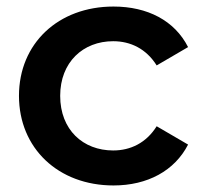

<svg xmlns="http://www.w3.org/2000/svg" viewBox="-20 -560 621 587"><path d="M327 7C431 7 514 -38 555 -118L459 -174C427 -123 379 -100 326 -100C234 -100 164 -163 164 -267C164 -370 234 -434 326 -434C379 -434 427 -411 459 -360L555 -416C514 -497 431 -540 327 -540C158 -540 38 -427 38 -267C38 -107 158 7 327 7Z"/></svg>

Font: Montserrat Lite SemiBold
Style: Regular
Weight: 600
Designer: Julieta Ulanovsky
Foundry: Julieta Ulanovsky
Version: Version 7.200;PS 007.200;hotconv 1.0.88;makeotf.lib2.5.64775